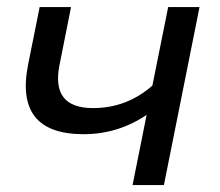

<svg xmlns="http://www.w3.org/2000/svg" viewBox="-20 -533 635 553"><path d="M554.7 -512.7 452.1 0H361.8L402.3 -202.1Q319.8 -146.5 220.7 -146.5Q21 -146.5 61 -347.2L94.2 -512.7H184.6L151.4 -345.7Q126.5 -221.7 248 -221.7Q345.2 -221.7 418.9 -286.6L464.4 -512.7Z"/></svg>

Font: Sansation
Style: Italic
Weight: 400
Designer: Bernd Montag
Version: Version 1.301